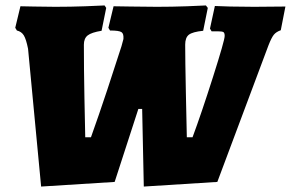

<svg xmlns="http://www.w3.org/2000/svg" viewBox="-20 -672 1068 705"><path d="M1028 -648 1011 -561Q994 -555 985.5 -544.5Q977 -534 966 -506L778 -4L508 13L502 -272H488L401 -4L131 13L83 -493Q76 -528 67.5 -542Q59 -556 42 -560L36 -570L55 -649Q68 -649 104.5 -648Q141 -647 183 -647Q239 -647 293.5 -649Q348 -651 364 -652L370 -643L353 -559Q316 -553 302 -542Q288 -531 288 -508Q288 -419 290 -314Q292 -209 293 -168H314Q343 -249 374 -342.5Q405 -436 426 -502Q430 -518 432.5 -526Q435 -534 435 -536L433 -529Q435 -548 426 -554Q417 -560 384 -560L378 -570L397 -649Q414 -649 460.5 -648Q507 -647 556 -647Q612 -647 666.5 -649Q721 -651 736 -652L743 -643L726 -559Q687 -555 673.5 -544.5Q660 -534 660 -508Q660 -454 662.5 -331.5Q665 -209 666 -168H687Q719 -254 762 -389Q805 -524 805 -540Q805 -551 800.5 -554Q796 -557 780 -557H757L751 -567L769 -650Q784 -649 825.5 -648Q867 -647 913 -647Z"/></svg>

Font: Alegreya Black
Style: Italic
Weight: 900
Italic angle: -7°
Designer: Juan Pablo del Peral
Foundry: Huerta Tipografica
Version: Version 2.007; ttfautohint (v1.6)